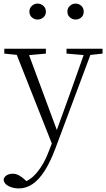

<svg xmlns="http://www.w3.org/2000/svg" viewBox="-32 -780 592 1071"><path d="M73 271Q42 271 16.5 258.5Q-9 246 -12 223Q-9 206 5.5 197.5Q20 189 39 189Q56 189 72.5 197.5Q89 206 105 221L133 246L103 259L83 242Q133 231 173.5 183Q214 135 241 62L269 -11L272 -19L362 -268L447 -508H485L277 48Q248 125 216 174.5Q184 224 148.5 247.5Q113 271 73 271ZM266 43 48 -508H117L289 -44L295 -30ZM-8 -481V-508H224V-481L114 -471H90ZM339 -481V-508H540V-481L459 -472H445ZM177 -671Q160 -671 146 -683Q132 -695 132 -715Q132 -735 146 -747.5Q160 -760 177 -760Q196 -760 210 -747.5Q224 -735 224 -715Q224 -695 210 -683Q196 -671 177 -671ZM390 -671Q372 -671 358 -683Q344 -695 344 -715Q344 -735 358 -747.5Q372 -760 390 -760Q408 -760 421.5 -747.5Q435 -735 435 -715Q435 -695 421.5 -683Q408 -671 390 -671Z"/></svg>

Font: Noto Serif HK ExtraLight
Style: Regular
Weight: 200
Designer: Ryoko NISHIZUKA 西塚涼子 (kana & ideographs); Frank Grießhammer (Latin, Greek & Cyrillic); Wenlong ZHANG 张文龙 (bopomofo); San
Foundry: Adobe
Version: Version 2.002-H1;hotconv 1.1.0;makeotfexe 2.6.0